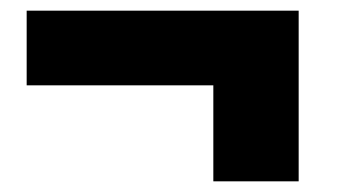

<svg xmlns="http://www.w3.org/2000/svg" viewBox="-20 -469 633 360"><path d="M540 -449H30V-309H380V-129H540Z"/></svg>

Font: Montserrat-Arabic Black
Style: Regular
Weight: 900
Designer: Mohamed Gaber
Foundry: Kief Type Foundry
Version: Version 5.008;PS 005.008;hotconv 1.0.88;makeotf.lib2.5.64775